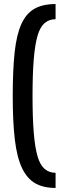

<svg xmlns="http://www.w3.org/2000/svg" viewBox="-20 -825 303 950"><path d="M255 105Q195 105 154.5 82Q114 59 89 6.5Q64 -46 53.5 -133.5Q43 -221 43 -350Q43 -479 52.5 -566.5Q62 -654 86 -706.5Q110 -759 151 -782Q192 -805 255 -805V-730Q223 -730 200.5 -710.5Q178 -691 165.5 -647.5Q153 -604 147 -531Q141 -458 141 -350Q141 -242 147 -169Q153 -96 165.5 -52.5Q178 -9 200.5 10.5Q223 30 255 30Z"/></svg>

Font: Pathway Extreme Condensed Medium
Style: Regular
Weight: 500
Width: 3
Version: Version 1.001;gftools[0.9.26]